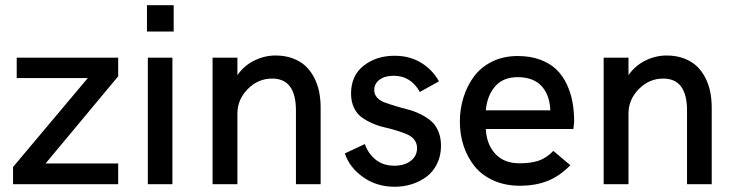

<svg xmlns="http://www.w3.org/2000/svg" viewBox="-20 -710 2829 740"><path d="M435.5 -487.8V-416L155.8 -80.1H435.5V0H30.3V-66.4L318.4 -409.2H44.4V-487.8Z M546.4 -588.4V-689.9H649.4V-588.4ZM549.8 0V-487.8H644.5V0Z M799.3 0V-487.8H895V-420.4Q920.4 -457 960 -476.6Q999.5 -496.1 1042.5 -496.1Q1078.6 -496.1 1108.2 -485.1Q1137.7 -474.1 1157.5 -455.6Q1177.2 -437 1190.7 -411.1Q1204.1 -385.3 1210 -356.2Q1215.8 -327.1 1215.8 -294.9V0H1120.6V-284.2Q1120.6 -407.2 1028.8 -407.2Q974.6 -407.2 934.8 -366.7Q895 -326.2 895 -272.5V0Z M1501.5 9.8Q1431.6 9.8 1379.4 -27.3Q1327.1 -64.5 1309.1 -118.7L1386.2 -154.8Q1398.4 -119.1 1427.2 -95.2Q1456.1 -71.3 1500 -71.3Q1538.1 -71.3 1562.7 -89.8Q1587.4 -108.4 1587.4 -139.2Q1587.4 -158.2 1576.4 -171.9Q1565.4 -185.5 1547.6 -192.9Q1529.8 -200.2 1506.8 -207.3Q1483.9 -214.4 1460.2 -219.7Q1436.5 -225.1 1413.6 -235.4Q1390.6 -245.6 1372.8 -258.8Q1355 -272 1344 -295.4Q1333 -318.8 1333 -349.6Q1333 -418.5 1381.6 -456.8Q1430.2 -495.1 1500.5 -495.1Q1558.6 -495.1 1602.5 -468.5Q1646.5 -441.9 1671.9 -396.5L1598.1 -355.5Q1563.5 -418 1497.1 -418Q1462.9 -418 1442.6 -402.6Q1422.4 -387.2 1422.4 -362.8Q1422.4 -346.2 1433.3 -334Q1444.3 -321.8 1462.4 -315.2Q1480.5 -308.6 1503.7 -301.5Q1526.9 -294.4 1551 -288.3Q1575.2 -282.2 1598.4 -271Q1621.6 -259.8 1639.6 -245.1Q1657.7 -230.5 1668.7 -205.6Q1679.7 -180.7 1679.7 -147.9Q1679.7 -109.4 1664.3 -78.4Q1648.9 -47.4 1623.5 -28.6Q1598.1 -9.8 1566.9 0Q1535.6 9.8 1501.5 9.8Z M1983.4 5.9Q1927.2 5.9 1882.3 -14.2Q1837.4 -34.2 1809.6 -68.6Q1781.7 -103 1767.1 -147Q1752.4 -190.9 1752.4 -241.2Q1752.4 -290.5 1766.6 -335.4Q1780.8 -380.4 1807.4 -416Q1834 -451.7 1877.4 -472.9Q1920.9 -494.1 1975.1 -494.1Q2023.9 -494.1 2062 -480Q2100.1 -465.8 2124.5 -442.1Q2148.9 -418.5 2164.6 -385Q2180.2 -351.6 2186.5 -316.2Q2192.9 -280.8 2192.9 -239.7L2189.9 -212.9H1852.5Q1855 -154.3 1888.7 -117.4Q1922.4 -80.6 1982.4 -80.6Q2026.4 -80.6 2056.4 -90.8Q2086.4 -101.1 2112.8 -128.4L2178.2 -73.2Q2137.2 -31.2 2090.6 -12.7Q2043.9 5.9 1983.4 5.9ZM1852.5 -284.7H2101.1Q2098.6 -344.7 2066.9 -378.7Q2035.2 -412.6 1975.1 -412.6Q1919.4 -412.6 1888.4 -377.2Q1857.4 -341.8 1852.5 -284.7Z M2306.6 0V-487.8H2402.3V-420.4Q2427.7 -457 2467.3 -476.6Q2506.8 -496.1 2549.8 -496.1Q2585.9 -496.1 2615.5 -485.1Q2645 -474.1 2664.8 -455.6Q2684.6 -437 2698 -411.1Q2711.4 -385.3 2717.3 -356.2Q2723.1 -327.1 2723.1 -294.9V0H2627.9V-284.2Q2627.9 -407.2 2536.1 -407.2Q2481.9 -407.2 2442.1 -366.7Q2402.3 -326.2 2402.3 -272.5V0Z"/></svg>

Font: HK Grotesk Medium
Style: Regular
Weight: 500
Designer: Alfredo Marco Pradil and Stefan Peev
Foundry: Hanken Design Co.
Version: Version 1.045;PS 001.045;hotconv 1.0.88;makeotf.lib2.5.64775